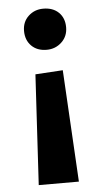

<svg xmlns="http://www.w3.org/2000/svg" viewBox="-52 -567 420 786"><g transform="rotate(-5 157.5 -174.0)"><path d="M156 -364Q117 -364 93.5 -387.5Q70 -411 70 -449Q70 -486 95 -509.5Q120 -533 156 -533Q196 -533 219.5 -510Q243 -487 243 -449Q243 -412 217.5 -388Q192 -364 156 -364ZM75 185 101 -268 214 -275 240 185Z"/></g></svg>

Font: Bitter Pro OGT
Style: Bold
Weight: 700
Designer: Sol Matas, and Bitter project Authors
Foundry: Sol Matas
Version: Version 2.110